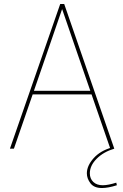

<svg xmlns="http://www.w3.org/2000/svg" viewBox="-20 -748 621 966"><path d="M283 -728H303L555 0H535L368 -483L293 -701H292L217 -483L50 0H30ZM148 -291H437L444 -273H142ZM493 198Q453 198 435 174Q417 150 417 124Q417 86 451 48Q485 10 543 -6L555 0Q501 16 466.5 50.5Q432 85 432 124Q432 151 449.5 167.5Q467 184 497 184Q511 184 528.5 180.5Q546 177 565 171L568 184Q546 191 527 194.5Q508 198 493 198Z"/></svg>

Font: Murecho Thin
Style: Regular
Weight: 100
Designer: Neil Summerour
Foundry: Positype
Version: Version 1.010